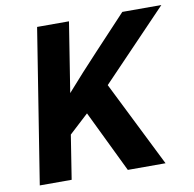

<svg xmlns="http://www.w3.org/2000/svg" viewBox="-79 -791 880 872"><g transform="rotate(-10 360.5 -355.5)"><path d="M35 0H182L214 -203L303 -285L441 0H615L418 -395L721 -711H541C442 -604 341 -500 244 -389L295 -711H148Z"/></g></svg>

Font: Asimov Pro
Style: BdObl
Weight: 700
Designer: Google
Version: Version 2.000980; 2014